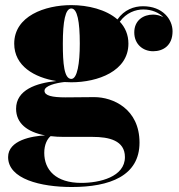

<svg xmlns="http://www.w3.org/2000/svg" viewBox="-20 -490 718 770"><path d="M44.5 -54C44.5 4.5 89 39.5 161 53C109 55.5 12.5 72 12.5 140C12.5 228 143 260 268 260C420 260 539.5 215.5 539.5 82C539.5 -53.5 433 -100.5 358 -100.5C329.5 -100.5 278 -99.5 243 -99.5C188.5 -99.5 158.5 -106.5 158.5 -126C158.5 -146 203 -157 238 -161C247.5 -160.5 257 -160 266 -160C372 -160 495 -204.5 495 -315C495 -351 482 -380 460.5 -403C486.5 -439 523.5 -452 554.5 -452C589 -452 617 -439.5 635 -421C622 -428 607.5 -431.5 594 -431.5C555 -431.5 518.5 -408.5 518.5 -360C518.5 -312 554 -284.5 594 -284.5C634 -284.5 672 -307 672 -364.5C672 -412.5 632.5 -465 553.5 -465C517.5 -465 478 -451 451 -412C405.5 -452 332.5 -469.5 266 -469.5C160 -469.5 37 -425.5 37 -315C37 -225 118.5 -179 206 -165C125.5 -157 44.5 -129.5 44.5 -54ZM232 -315C232 -404 242 -456 266 -456C290 -456 300 -404 300 -315C300 -236 290 -173.5 266 -173.5C237 -173.5 232 -236 232 -315ZM157.5 123C157.5 90 169.5 67 183 56C199.5 58 217.5 59 236.5 59H351.5C416.5 59 481 73 481 140C481 219.5 380 243.5 306 243.5C204 243.5 157.5 191.5 157.5 123Z"/></svg>

Font: Bodoni* 16pt Fatface
Style: Regular
Weight: 900
Version: Version 2.3